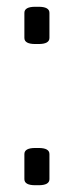

<svg xmlns="http://www.w3.org/2000/svg" viewBox="-20 -545 218 567"><path d="M84 2Q52 2 52 -16V-90Q52 -108 84 -108H94Q126 -108 126 -90V-16Q126 2 94 2ZM84 -415Q52 -415 52 -433V-507Q52 -525 84 -525H94Q126 -525 126 -507V-433Q126 -415 94 -415Z"/></svg>

Font: Asap Condensed Light
Style: Regular
Weight: 300
Width: 3
Designer: Pablo Cosgaya
Foundry: Omnibus-Type
Version: Version 3.001; ttfautohint (v1.8.4.7-5d5b)